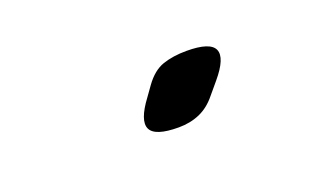

<svg xmlns="http://www.w3.org/2000/svg" viewBox="-31 -1055 663 388"><g transform="rotate(-20 300.0 -861.0)"><path d="M307 -791Q256 -791 247 -810.5Q238 -830 268 -870L283 -891Q301 -916 323 -923.5Q345 -931 374 -931Q425 -931 433.5 -911.5Q442 -892 410 -854L389 -829Q373 -809 352.5 -800Q332 -791 307 -791Z"/></g></svg>

Font: Maple Mono ExtraBold
Style: Regular
Weight: 800
Monospace: yes
Designer: subframe7536
Version: Version 7.000